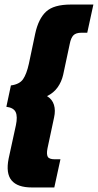

<svg xmlns="http://www.w3.org/2000/svg" viewBox="-20 -721 431 845"><path d="M120 104Q57 104 31 73Q5 42 18 -23L50 -170Q58 -208 49 -227.5Q40 -247 8 -251L28 -345Q66 -350 81.5 -372.5Q97 -395 107 -440L135 -573Q149 -638 182.5 -669.5Q216 -701 292 -701H391L364 -577H339Q314 -577 303 -565.5Q292 -554 287 -528L258 -392Q251 -361 233.5 -336.5Q216 -312 187 -298Q210 -284 217.5 -259.5Q225 -235 218 -204L189 -68Q184 -43 190 -31.5Q196 -20 221 -20H246L219 104Z"/></svg>

Font: Kanit SemiBold
Style: Italic
Weight: 600
Italic angle: -12°
Designer: Katatrad Team
Foundry: CadsonDemak
Version: Version 2.000; ttfautohint (v1.8.3)